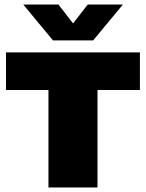

<svg xmlns="http://www.w3.org/2000/svg" viewBox="-20 -826 643 846"><path d="M193.5 0V-429.5H6.5V-595H596.5V-429.5H409.5V0ZM213.5 -648 82.5 -806H237.5L317 -703.5H287L366.5 -806H521.5L390.5 -648Z"/></svg>

Font: Encode Sans SC Condensed Thin Black
Style: Regular
Weight: 900
Version: Version 3.002